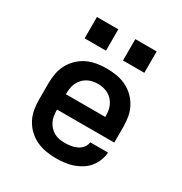

<svg xmlns="http://www.w3.org/2000/svg" viewBox="-173 -862 945 997"><g transform="rotate(30 300.0 -363.0)"><path d="M303 8Q273 8 243 3Q213 -2 186 -14.5Q159 -27 137 -47.5Q115 -68 100.5 -94.5Q86 -121 80.5 -150.5Q75 -180 75 -210V-310Q75 -340 80.5 -369.5Q86 -399 100 -425Q114 -451 136 -472Q158 -493 184.5 -505.5Q211 -518 240.5 -523Q270 -528 300 -528Q330 -528 359.5 -523Q389 -518 415.5 -505.5Q442 -493 464 -472Q486 -451 500 -425Q514 -399 519.5 -369.5Q525 -340 525 -310V-214H182V-210Q182 -193 184.5 -177Q187 -161 194 -146Q201 -131 212.5 -118.5Q224 -106 238.5 -98Q253 -90 269.5 -87Q286 -84 303 -84Q321 -84 339 -87Q357 -90 373.5 -97.5Q390 -105 402 -119.5Q414 -134 416 -153H523Q521 -127 511.5 -103.5Q502 -80 486 -60.5Q470 -41 448 -27.5Q426 -14 402 -6Q378 2 353 5Q328 8 303 8ZM182 -306H418V-310Q418 -326 415.5 -342.5Q413 -359 406 -374Q399 -389 388 -401Q377 -413 363 -421Q349 -429 332.5 -432.5Q316 -436 300 -436Q284 -436 267.5 -432.5Q251 -429 237 -421Q223 -413 212 -401Q201 -389 194 -374Q187 -359 184.5 -342.5Q182 -326 182 -310ZM479 -606H351V-734H479ZM249 -606H121V-734H249Z"/></g></svg>

Font: Iosevka SS04 Semibold Extended
Style: Regular
Weight: 600
Width: 7
Monospace: yes
Designer: Belleve Invis
Foundry: Belleve Invis
Version: Version 19.0.0; ttfautohint (v1.8.4)